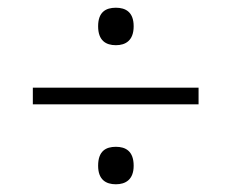

<svg xmlns="http://www.w3.org/2000/svg" viewBox="-20 -606 599 497"><path d="M280 -489C305 -489 326 -501 326 -538C326 -575 305 -586 280 -586C254 -586 234 -575 234 -538C234 -501 254 -489 280 -489ZM65 -336H494V-379H65ZM280 -129C305 -129 326 -141 326 -177C326 -215 305 -226 280 -226C254 -226 234 -215 234 -177C234 -141 254 -129 280 -129Z"/></svg>

Font: Noto Serif Bengali Light
Style: Regular
Weight: 300
Designer: Juan Bruce, Universal Thirst, Indian Type Foundry and the Monotype Design Team.
Foundry: Monotype Imaging Inc.
Version: Version 2.003